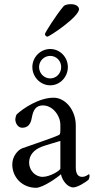

<svg xmlns="http://www.w3.org/2000/svg" viewBox="-20 -896 455 924"><path d="M320.3 -876C306.6 -876 292 -872.1 287.1 -867.2C252 -827.1 196.3 -738.3 196.3 -732.4C196.3 -726.6 201.2 -719.7 208 -719.7C217.8 -719.7 360.4 -814.5 360.4 -852.5C360.4 -857.4 354.5 -876 320.3 -876ZM185.5 -44.9C148.4 -44.9 120.1 -77.1 120.1 -113.3C120.1 -150.4 144.5 -175.8 179.7 -189.5C197.3 -196.3 244.1 -210 270.5 -217.8V-85C270.5 -75.2 219.7 -44.9 185.5 -44.9ZM238.3 -425.8C167 -425.8 90.8 -374 60.5 -345.7C56.6 -340.8 53.7 -326.2 53.7 -322.3C53.7 -302.7 66.4 -281.2 86.9 -281.2C111.3 -281.2 127 -294.9 132.8 -328.1C139.6 -366.2 152.3 -388.7 186.5 -388.7C234.4 -388.7 270.5 -338.9 270.5 -294.9V-268.6C270.5 -251 268.6 -248 258.8 -244.1C230.5 -231.4 142.6 -202.1 87.9 -182.6C66.4 -174.8 39.1 -144.5 39.1 -104.5C39.1 -41 88.9 7.8 153.3 7.8C187.5 7.8 261.7 -45.9 273.4 -57.6C279.3 -27.3 304.7 5.9 333 5.9C353.5 5.9 394.5 -20.5 406.2 -31.2C409.2 -36.1 411.1 -43.9 411.1 -49.8C411.1 -52.7 410.2 -57.6 407.2 -57.6C404.3 -55.7 392.6 -44.9 375 -44.9C352.5 -44.9 344.7 -64.5 344.7 -90.8V-292C344.7 -367.2 293.9 -425.8 238.3 -425.8ZM168 -573.2C168 -603.5 192.4 -627 221.7 -627C251 -627 274.4 -603.5 274.4 -573.2C274.4 -543 251 -518.6 221.7 -518.6C192.4 -518.6 168 -543 168 -573.2ZM135.7 -573.2C135.7 -525.4 174.8 -485.4 221.7 -485.4C268.6 -485.4 306.6 -525.4 306.6 -573.2C306.6 -621.1 268.6 -660.2 221.7 -660.2C174.8 -660.2 135.7 -621.1 135.7 -573.2Z"/></svg>

Font: Crimson
Style: Roman
Weight: 400
Version: Version 0.2